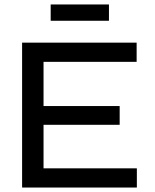

<svg xmlns="http://www.w3.org/2000/svg" viewBox="-20 -840 693 860"><path d="M175 -281V-86H593V0H79V-649H592V-563H175V-365H516V-281ZM207 -747V-820H468V-747Z"/></svg>

Font: Syne Medium
Style: Regular
Weight: 500
Designer: Lucas Descroix
Foundry: Bonjour Monde
Version: Version 2.200; ttfautohint (v1.8.4)